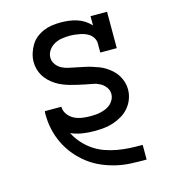

<svg xmlns="http://www.w3.org/2000/svg" viewBox="-110 -627 821 922"><g transform="rotate(-15 300.0 -166.5)"><path d="M504 205Q467 205 429.5 203.5Q392 202 355.5 193.5Q319 185 284.5 170Q250 155 220 132Q190 109 166 80Q142 51 125.5 17.5Q109 -16 100.5 -53Q92 -90 92 -128Q92 -132 92 -136.5Q92 -141 93 -146H175Q175 -125 188 -107.5Q201 -90 219 -81Q237 -72 257.5 -69Q278 -66 299 -66Q312 -66 325.5 -67Q339 -68 352.5 -71.5Q366 -75 378.5 -80.5Q391 -86 401 -95.5Q411 -105 417 -117.5Q423 -130 423 -144Q423 -162 411.5 -177.5Q400 -193 383.5 -201.5Q367 -210 349 -213Q331 -216 312.5 -220Q294 -224 276 -228Q258 -232 240.5 -237Q223 -242 206 -249Q189 -256 173.5 -266Q158 -276 144.5 -289Q131 -302 121.5 -317.5Q112 -333 107 -351Q102 -369 102 -388Q102 -409 108.5 -430Q115 -451 126 -469.5Q137 -488 154 -501.5Q171 -515 191 -523.5Q211 -532 232.5 -535Q254 -538 276 -538Q296 -538 316 -535.5Q336 -533 355.5 -527Q375 -521 392 -510Q409 -499 423 -484V-530H505V-349H423V-394Q423 -407 417 -419Q411 -431 401 -439Q391 -447 378.5 -452Q366 -457 353.5 -459.5Q341 -462 328 -463.5Q315 -465 302 -465Q282 -465 262.5 -462Q243 -459 225.5 -449.5Q208 -440 196.5 -423.5Q185 -407 185 -387Q185 -369 196 -353.5Q207 -338 223.5 -329.5Q240 -321 258 -317.5Q276 -314 294 -310Q312 -306 330 -302.5Q348 -299 366 -293.5Q384 -288 401 -281.5Q418 -275 433.5 -265Q449 -255 462.5 -242.5Q476 -230 485.5 -214.5Q495 -199 500.5 -181Q506 -163 506 -144Q506 -120 497.5 -97Q489 -74 473.5 -55.5Q458 -37 437 -24.5Q416 -12 393.5 -4.5Q371 3 347 5.5Q323 8 299 8Q269 8 239.5 3.5Q210 -1 183 -13Q197 15 218 38.5Q239 62 264.5 79.5Q290 97 319.5 107.5Q349 118 380 123.5Q411 129 442 130.5Q473 132 504 132H505V205Z"/></g></svg>

Font: Iosevka Slab Extended
Style: Regular
Weight: 400
Width: 7
Monospace: yes
Designer: Belleve Invis
Foundry: Belleve Invis
Version: Version 11.1.1; ttfautohint (v1.8.3)